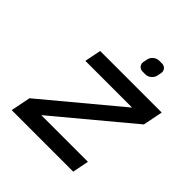

<svg xmlns="http://www.w3.org/2000/svg" viewBox="-190 -830 962 962"><g transform="rotate(45 291.5 -349.0)"><path d="M582.5 -522.9 561.5 -417.5 165 -86.9H495.6L478.5 0H42.5L63.5 -105L460 -435.5H128.9L146.5 -522.9ZM409.2 -697.8Q425.3 -697.8 434.6 -686.5Q441.4 -677.7 441.4 -666.5Q441.4 -662.6 440.4 -658.7L436.5 -639.6Q433.1 -623 419.4 -611.6Q405.8 -600.1 389.6 -600.1H370.6Q354 -600.1 344.7 -611.3Q337.9 -620.1 337.9 -630.9Q337.9 -635.3 338.9 -639.6L342.8 -658.7Q345.7 -674.8 359.6 -686.3Q373.5 -697.8 389.6 -697.8Z"/></g></svg>

Font: Qaz
Style: Italic
Weight: 400
Italic angle: -11.25°
Designer: GGBotNet
Foundry: f0n7
Version: 0.70